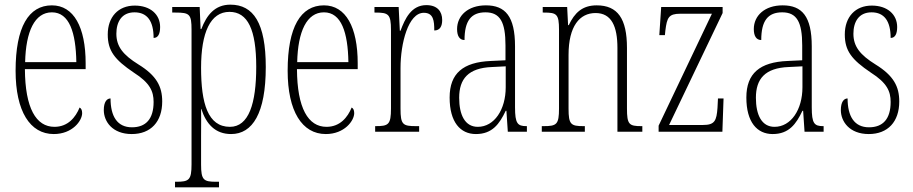

<svg xmlns="http://www.w3.org/2000/svg" viewBox="-20 -566 3922 825"><path d="M211 10C291 10 333 -47 333 -80C333 -94 328 -101 322 -104C305 -62 272 -21 214 -21C135 -21 88 -101 87 -269H348V-294C348 -449 297 -543 203 -543C103 -543 47 -450 47 -262C47 -88 109 10 211 10ZM308 -299H88C91 -431 129 -513 203 -513C278 -513 306 -426 308 -299Z M546 10C628 10 677 -43 677 -130C677 -194 653 -241 575 -289C509 -330 480 -366 480 -421C480 -472 503 -513 558 -513C613 -513 640 -475 640 -403C659 -403 668 -420 668 -450C668 -504 626 -542 559 -542C488 -542 443 -493 443 -418C443 -348 472 -310 555 -254C624 -210 640 -174 640 -128C640 -55 607 -19 547 -19C484 -19 455 -66 455 -143C439 -143 426 -128 426 -93C426 -44 463 10 546 10Z M732 239H921V215H909C855 215 844 208 844 141V18C844 -30 845 -72 844 -98H845C866 -33 905 10 973 10C1065 10 1122 -79 1122 -278C1122 -467 1069 -546 970 -546C903 -546 868 -501 845 -441H842L838 -536H720V-512H734C795 -512 803 -505 803 -438V140C803 208 792 215 737 215H732ZM968 -21C873 -21 844 -122 844 -275C844 -426 884 -515 966 -515C1045 -515 1081 -438 1081 -279C1081 -121 1049 -21 968 -21Z M1380 10C1460 10 1502 -47 1502 -80C1502 -94 1497 -101 1491 -104C1474 -62 1441 -21 1383 -21C1304 -21 1257 -101 1256 -269H1517V-294C1517 -449 1466 -543 1372 -543C1272 -543 1216 -450 1216 -262C1216 -88 1278 10 1380 10ZM1477 -299H1257C1260 -431 1298 -513 1372 -513C1447 -513 1475 -426 1477 -299Z M1592 0H1781V-24H1768C1711 -24 1701 -30 1701 -99V-274C1701 -379 1734 -511 1801 -511C1843 -511 1846 -476 1846 -435C1871 -435 1880 -454 1880 -480C1880 -517 1859 -544 1812 -544C1747 -544 1720 -485 1701 -434H1698L1693 -536H1589V-512H1592C1649 -512 1660 -506 1660 -437V-100C1660 -30 1649 -24 1594 -24H1592Z M2025 10C2095 10 2126 -33 2153 -90H2156L2162 0H2244V-24H2242C2204 -24 2193 -35 2193 -105V-367C2193 -496 2151 -543 2068 -543C1991 -543 1944 -499 1944 -441C1944 -411 1955 -394 1976 -394C1976 -476 2004 -513 2066 -513C2129 -513 2152 -471 2152 -371V-307L2089 -304C1970 -299 1912 -251 1912 -147C1912 -41 1958 10 2025 10ZM2033 -21C1978 -21 1953 -72 1953 -146C1953 -227 1992 -274 2094 -278L2153 -281V-191C2153 -95 2104 -21 2033 -21Z M2308 0H2493V-24H2487C2433 -24 2423 -31 2423 -99V-330C2423 -454 2471 -510 2539 -510C2608 -510 2633 -452 2633 -360V0H2740V-24H2736C2683 -24 2674 -31 2674 -100V-360C2674 -486 2634 -543 2544 -543C2482 -543 2449 -511 2424 -458H2421L2417 -536H2312V-512H2317C2372 -512 2382 -506 2382 -438V-100C2382 -31 2372 -24 2316 -24H2308Z M2810 0H3084L3089 -143H3065L3063 -103C3059 -47 3051 -29 3001 -29H2855L3085 -510V-536H2821L2813 -415H2837L2839 -435C2846 -490 2853 -507 2903 -507H3039L2810 -26Z M3300 10C3370 10 3401 -33 3428 -90H3431L3437 0H3519V-24H3517C3479 -24 3468 -35 3468 -105V-367C3468 -496 3426 -543 3343 -543C3266 -543 3219 -499 3219 -441C3219 -411 3230 -394 3251 -394C3251 -476 3279 -513 3341 -513C3404 -513 3427 -471 3427 -371V-307L3364 -304C3245 -299 3187 -251 3187 -147C3187 -41 3233 10 3300 10ZM3308 -21C3253 -21 3228 -72 3228 -146C3228 -227 3267 -274 3369 -278L3428 -281V-191C3428 -95 3379 -21 3308 -21Z M3713 10C3795 10 3844 -43 3844 -130C3844 -194 3820 -241 3742 -289C3676 -330 3647 -366 3647 -421C3647 -472 3670 -513 3725 -513C3780 -513 3807 -475 3807 -403C3826 -403 3835 -420 3835 -450C3835 -504 3793 -542 3726 -542C3655 -542 3610 -493 3610 -418C3610 -348 3639 -310 3722 -254C3791 -210 3807 -174 3807 -128C3807 -55 3774 -19 3714 -19C3651 -19 3622 -66 3622 -143C3606 -143 3593 -128 3593 -93C3593 -44 3630 10 3713 10Z"/></svg>

Font: Noto Serif Armenian ExtraCondensed ExtraLight
Style: Regular
Weight: 200
Width: 2
Designer: Monotype Design Team
Foundry: Monotype Imaging Inc.
Version: Version 2.008